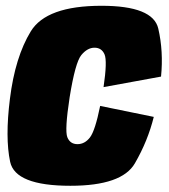

<svg xmlns="http://www.w3.org/2000/svg" viewBox="-20 -622 570 648"><path d="M217.5 5Q391.5 5 435.2 -70.8Q479 -146.5 499 -227.5L318 -264.5Q301 -180.5 283.5 -158Q266 -135.5 241.5 -135.5Q216.5 -135.5 207.2 -159Q198 -182.5 215 -293.5Q234 -411.5 254.5 -436.2Q275 -461 299 -461Q323 -461 332.8 -438.5Q342.5 -416 329.5 -328L523.5 -363.5Q532 -448.5 514.2 -525.5Q496.5 -602.5 322.5 -602.5Q136.5 -602.5 83.8 -516Q31 -429.5 13.5 -288.5Q-3 -157 14.2 -76Q31.5 5 217.5 5Z"/></svg>

Font: Anybody Condensed Black
Style: Italic
Weight: 900
Width: 3
Italic angle: -10°
Version: Version 1.113;gftools[0.9.25]